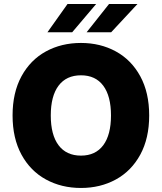

<svg xmlns="http://www.w3.org/2000/svg" viewBox="-20 -932 811 962"><path d="M385.7 9.8Q288.1 9.8 210.2 -32.7Q132.3 -75.2 87.6 -157.2Q43 -239.3 43 -353.5Q43 -467.8 87.6 -549.8Q132.3 -631.8 210 -674.3Q287.6 -716.8 385.7 -716.8Q482.9 -716.8 560.5 -674.3Q638.2 -631.8 682.9 -549.8Q727.5 -467.8 727.5 -353.5Q727.5 -239.3 682.9 -157.2Q638.2 -75.2 560.5 -32.7Q482.9 9.8 385.7 9.8ZM385.7 -554.7Q312.5 -554.7 273.4 -502.7Q234.4 -450.7 234.4 -353.5Q234.4 -256.3 273.4 -204.3Q312.5 -152.3 385.7 -152.3Q458.5 -152.3 497.3 -204.3Q536.1 -256.3 536.1 -353.5Q536.1 -450.7 497.3 -502.7Q458.5 -554.7 385.7 -554.7ZM526.4 -912.1H668.9L537.1 -770.5H414.1ZM318.4 -912.1H461.9L341.8 -770.5H217.8Z"/></svg>

Font: Pretendard Std Black
Style: Regular
Weight: 900
Designer: Base glyphs from Inter by Rasmus Andersson; Hangeul glyphs from Noto Sans CJK(Source Han Sans) by Jang Soo-young and Kan
Foundry: Kil Hyung-jin
Version: Version 1.309